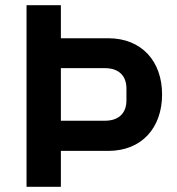

<svg xmlns="http://www.w3.org/2000/svg" viewBox="-20 -718 681 738"><path d="M214 0V-138H396C525 -138 603 -227 603 -355C603 -482 525 -571 396 -571H214V-698H82V0ZM214 -456H384C435 -456 466 -428 466 -378V-332C466 -282 435 -254 384 -254H214Z"/></svg>

Font: IBM Plex Devanagari Medium
Style: Regular
Weight: 600
Designer: Mike Abbink, Paul van der Laan, Pieter van Rosmalen, Erin McLaughlin
Foundry: Bold Monday
Version: Version 1.0